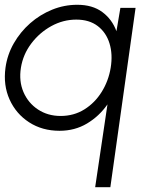

<svg xmlns="http://www.w3.org/2000/svg" viewBox="-28 -533 647 803"><path d="M221 14Q148.5 14 93.8 -21.5Q39 -57 12 -117Q-15 -177 -5 -250Q2.5 -304.5 29.8 -352Q57 -399.5 98.2 -435.8Q139.5 -472 190 -492.5Q240.5 -513 295 -513Q359 -513 400 -482.5Q441 -452 459 -402.5L475.5 -500H539L433.5 250H370L421.5 -96.5Q387 -47 336 -16.5Q285 14 221 14ZM291 -451Q236 -451 186.5 -423.8Q137 -396.5 102.8 -351Q68.5 -305.5 59.5 -250Q50.5 -193.5 70.2 -147.8Q90 -102 131 -75Q172 -48 225.5 -48Q281 -48 325 -75.5Q369 -103 397.5 -149Q426 -195 435 -250Q444 -306 430 -351.5Q416 -397 380.8 -424Q345.5 -451 291 -451Z"/></svg>

Font: Urbanist Light
Style: Italic
Weight: 300
Italic angle: -8°
Designer: Corey Hu
Foundry: Corey Hu
Version: Version 1.330; ttfautohint (v1.8.4.7-5d5b)